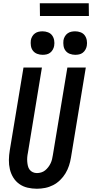

<svg xmlns="http://www.w3.org/2000/svg" viewBox="-20 -1149 565 1177"><path d="M206 8Q177 8 149 1.5Q121 -5 98.5 -21Q76 -37 61.5 -60.5Q47 -84 40.5 -111.5Q34 -139 34.5 -168.5Q35 -198 40 -228L124 -735H237L151 -212Q148 -198 147 -184.5Q146 -171 147 -158Q148 -145 151 -132Q154 -119 161.5 -109Q169 -99 181 -93.5Q193 -88 206 -88Q219 -88 232.5 -92Q246 -96 256.5 -104.5Q267 -113 275.5 -124Q284 -135 290 -147.5Q296 -160 299 -172.5Q302 -185 304 -198L393 -735H506L415 -183Q411 -158 403 -133.5Q395 -109 381.5 -86.5Q368 -64 348.5 -45Q329 -26 305.5 -14Q282 -2 256.5 3Q231 8 206 8ZM441 -813Q424 -813 408 -819Q392 -825 382 -838Q372 -851 369.5 -868Q367 -885 369 -902Q371 -914 377.5 -925.5Q384 -937 394.5 -944.5Q405 -952 417 -954.5Q429 -957 441 -957Q458 -957 474 -951Q490 -945 499.5 -932Q509 -919 512 -902Q515 -885 512 -868Q510 -856 503.5 -844.5Q497 -833 487 -825.5Q477 -818 465 -815.5Q453 -813 441 -813ZM241 -813Q224 -813 208 -819Q192 -825 182 -838Q172 -851 169.5 -868Q167 -885 169 -902Q171 -914 177.5 -925.5Q184 -937 194.5 -944.5Q205 -952 217 -954.5Q229 -957 241 -957Q258 -957 274 -951Q290 -945 299.5 -932Q309 -919 312 -902Q315 -885 312 -868Q310 -856 303.5 -844.5Q297 -833 287 -825.5Q277 -818 265 -815.5Q253 -813 241 -813ZM525 -1051H225L224 -1129H524Z"/></svg>

Font: Iosevka
Style: Bold Italic
Weight: 700
Italic angle: -9°
Monospace: yes
Designer: Belleve Invis
Foundry: Belleve Invis
Version: Version 32.5.0; ttfautohint (v1.8.4)